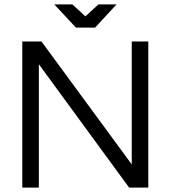

<svg xmlns="http://www.w3.org/2000/svg" viewBox="-20 -850 773 870"><path d="M81 0V-662H168L577 -105V-662H652V0H565L156 -559V0ZM324 -725 226 -830H308L367 -776L426 -830H508L411 -725Z"/></svg>

Font: Questrial
Style: Regular
Weight: 400
Designer: Joe Prince, Laura Meseguer
Foundry: Joe Prince, Laura Meseguer
Version: Version 2.000; ttfautohint (v1.8.3)